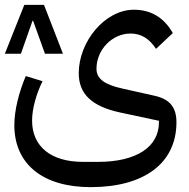

<svg xmlns="http://www.w3.org/2000/svg" viewBox="-20 -530 777 790"><path d="M161 -510H80L0 -309H66L114 -445H116L165 -309H239ZM353 240C574 240 706 141 706 -27C706 -88 679 -122 616 -136L482 -166C410 -182 377 -206 377 -247C377 -326 442 -392 517 -392C562 -392 595 -370 622 -329L691 -394C657 -454 605 -490 531 -490C411 -490 304 -358 304 -229C304 -143 358 -92 475 -67L634 -33V-27C634 75 541 136 384 136H321C190 136 112 73 112 -34C112 -82 129 -143 155 -196L86 -217C57 -148 39 -75 39 -15C39 145 156 240 353 240Z"/></svg>

Font: IBM Plex Arabic Text
Style: Regular
Weight: 450
Designer: Mike Abbink, Paul van der Laan, Pieter van Rosmalen, Wael Morcos, Khajak Apelian
Foundry: Bold Monday
Version: Version 1.0